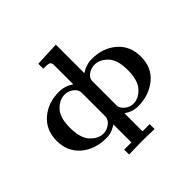

<svg xmlns="http://www.w3.org/2000/svg" viewBox="-212 -908 1317 1317"><g transform="rotate(-45 447.0 -249.5)"><path d="M38.1 -223.1Q38.1 -326.2 109.1 -388.2Q180.2 -450.2 288.1 -450.2Q343.3 -450.2 393.1 -417V-605Q392.1 -627 380.1 -632.6Q368.2 -638.2 331.1 -638.2H323.2V-686L501 -693.8V-417Q550.8 -450.2 606 -450.2Q713.9 -450.2 784.9 -388.2Q856 -326.2 856 -223.1Q856 -116.2 781.5 -55.7Q707 4.9 601.1 4.9Q546.9 4.9 501 -28.8V147H570.8V194.8Q505.9 191.9 441.9 191.9Q430.7 191.9 323.2 194.8V147H393.1V-28.8Q347.2 5.4 292 4.9Q182.1 4.9 110.1 -57.1Q38.1 -119.1 38.1 -223.1ZM166 -222.2Q166 -122.1 208.5 -76.4Q251 -30.8 301.8 -30.8Q335 -30.8 364 -53.5Q393.1 -76.2 393.1 -105V-335Q393.1 -360.8 372.1 -380.9Q342.3 -408.7 304.2 -409.2H301.8Q251 -409.2 208.5 -365.2Q166 -321.3 166 -222.2ZM501 -110.8Q501 -98.6 501.5 -94.2Q502 -89.8 505.9 -82Q509.8 -74.2 519 -64Q548.8 -30.8 591.8 -30.8Q642.6 -30.8 684.8 -76.4Q727.1 -122.1 727.1 -222.2Q727.1 -320.3 684.6 -364.7Q642.1 -409.2 590.8 -409.2Q557.6 -409.2 529.8 -389.6Q502 -370.1 501 -341.8Z"/></g></svg>

Font: CMU Serif
Style: Bold
Weight: 700
Version: Version 0.7.0